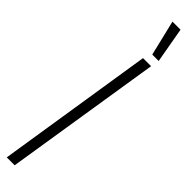

<svg xmlns="http://www.w3.org/2000/svg" viewBox="-326 -851 807 807"><g transform="rotate(45 77.5 -448.0)"><path d="M-5 0 105 -700H153L42 0ZM122 -738 84 -896H132L160 -738Z"/></g></svg>

Font: Georama ExtraCondensed Light
Style: Italic
Weight: 300
Width: 2
Italic angle: -9°
Designer: Jean-Baptiste Levee
Foundry: Production Type
Version: Version 1.000